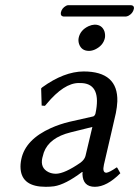

<svg xmlns="http://www.w3.org/2000/svg" viewBox="-20 -717 541 747"><path d="M470.7 -652.8H226.6Q214.8 -654.3 216.8 -668Q220.2 -685.1 236.8 -694.3Q241.7 -696.8 245.1 -696.8H490.2Q502.9 -695.3 501 -683.1Q497.1 -665 480 -655.8Q474.6 -653.3 470.7 -652.8ZM339.4 -223.1 254.9 -202.1Q171.4 -181.6 150.4 -123.5Q147 -113.3 144.5 -102.1Q136.2 -63.5 168.5 -47.4Q181.6 -41 197.8 -41Q231.4 -41.5 293 -84Q308.6 -95.7 312.5 -109.9ZM384.3 -76.2Q377.4 -45.4 393.6 -44.9Q405.3 -45.9 434.1 -65.9L436.5 -64L448.2 -43Q395.5 9.8 349.1 9.8Q302.7 9.8 300.8 -39.1Q300.8 -43.9 301.3 -47.9H299.3Q234.4 1 190.4 7.8Q175.3 9.8 157.7 9.8Q65.9 9.8 60.1 -59.6Q58.6 -77.6 63 -98.1Q79.1 -174.3 178.2 -218.8Q211.9 -233.9 250.5 -243.2L343.3 -264.2Q349.6 -267.6 351.6 -275.9Q375 -387.2 301.3 -393.6Q294.4 -394 286.6 -394Q229 -394 161.6 -313Q157.7 -308.6 154.8 -305.2L142.1 -306.2L140.1 -373L144 -377Q229 -438.5 305.2 -439Q439.9 -439 436.5 -322.3Q435.5 -300.8 430.7 -276.9Q429.7 -272.5 415 -208.5Q388.2 -93.8 384.3 -76.2ZM286.1 -569.8Q292.5 -600.1 324.7 -615.2Q336.9 -620.6 348.1 -621.1Q377.4 -621.1 386.7 -593.8Q390.1 -581.5 388.2 -569.8Q381.8 -539.6 349.6 -524.4Q337.4 -519 326.2 -519Q296.9 -519 287.6 -545.9Q283.7 -558.1 286.1 -569.8Z"/></svg>

Font: Linux Biolinum Capitals O
Style: Italic Samll Caps
Weight: 400
Italic angle: -12°
Designer: Philipp H. Poll
Foundry: Philipp H. Poll
Version: Version 0.6.2